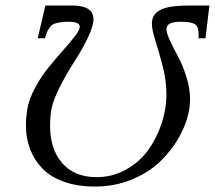

<svg xmlns="http://www.w3.org/2000/svg" viewBox="-20 -666 781 698"><path d="M229 -586.9Q189.5 -586.9 171.9 -576.7Q154.3 -566.4 143.1 -526.9H117.2L145 -646H241.2Q319.8 -646 319.8 -596.2Q319.8 -570.8 298.6 -527.1Q277.3 -483.4 250.7 -442.6Q224.1 -401.9 198.7 -352.3Q173.3 -302.7 167 -269Q162.1 -242.7 162.1 -208Q162.1 -123.5 206.3 -72.8Q250.5 -22 331.1 -22Q388.2 -22 437 -48.8Q485.8 -75.7 517.6 -119.1Q549.3 -162.6 567.1 -216.1Q585 -269.5 585 -324.2Q585 -372.1 571.8 -423.6Q558.6 -475.1 545.4 -516.4Q532.2 -557.6 532.2 -580.1Q532.2 -613.8 562.5 -629.9Q592.8 -646 669.9 -646H741.2L727.1 -526.9H701.2Q702.1 -531.7 702.1 -542Q702.1 -569.8 688 -578.4Q673.8 -586.9 636.2 -586.9Q585 -586.9 585 -560.1Q585 -545.9 598.4 -517.3Q611.8 -488.8 627.9 -459.2Q644 -429.7 657.5 -387.2Q670.9 -344.7 670.9 -306.2Q670.9 -287.1 668 -269Q659.2 -217.8 631.8 -168.7Q604.5 -119.6 562.3 -78.9Q520 -38.1 458 -12.9Q396 12.2 325.2 12.2Q261.7 12.2 212.9 -5.1Q164.1 -22.5 134.3 -53.2Q104.5 -84 89.4 -123.8Q74.2 -163.6 74.2 -210.9Q74.2 -235.8 79.1 -269Q85.9 -307.1 108.2 -348.1Q130.4 -389.2 157.2 -421.9Q184.1 -454.6 209.7 -483.4Q235.4 -512.2 252.7 -534.7Q270 -557.1 270 -568.8Q270 -586.9 229 -586.9Z"/></svg>

Font: Common Serif SemiBold
Style: Italic
Weight: 600
Italic angle: -12°
Designer: Philipp H. Poll, Khaled Hosny
Foundry: Stefan Peev, Context Ltd.
Version: Version 1.026